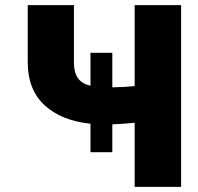

<svg xmlns="http://www.w3.org/2000/svg" viewBox="-20 -727 771 747"><path d="M417 -387.2Q468.8 -388.2 503.9 -392.1V-707H684.6V0H503.9V-249.5Q470.2 -245.6 417 -243.2V-134.8H332V-245.6Q217.3 -257.8 152.6 -318.4Q87.9 -378.9 87.9 -484.4V-707H267.6V-484.4Q267.6 -445.8 282.5 -423.8Q297.4 -401.9 332 -393.1V-521.5H417Z"/></svg>

Font: Pretendard JP Black
Style: Regular
Weight: 900
Designer: Base glyphs from Inter by Rasmus Andersson; Hangeul glyphs from Noto Sans CJK(Source Han Sans) by Jang Soo-young and Kan
Foundry: Kil Hyung-jin
Version: Version 1.309